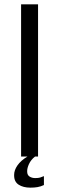

<svg xmlns="http://www.w3.org/2000/svg" viewBox="-20 -720 297 883"><path d="M141 0Q122 15 113 35Q105 53 105 66V69Q105 85 116 92Q127 99 142 99Q156 99 164.5 96.5Q173 94 182 90V131Q167 138 152.5 140.5Q138 143 120 143Q87 143 66 129.5Q45 116 45 87V84Q45 63 60 41Q76 18 106 0H77V-700H155V0Z"/></svg>

Font: Bebas Neue Regular
Style: Regular
Weight: 400
Designer: Ryoichi Tsunekawa & LGV (GE)
Foundry: Free Software Foundation, Inc.
Version: Version 1.003 August 13, 2016